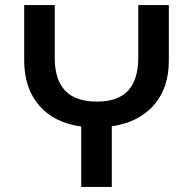

<svg xmlns="http://www.w3.org/2000/svg" viewBox="-20 -734 758 754"><path d="M299 -237Q192 -252 133.5 -320Q75 -388 75 -497V-714H195V-507Q195 -421 236 -378Q277 -335 361 -335Q443 -335 483 -378Q523 -421 523 -508V-714H643V-495Q643 -389 584.5 -321.5Q526 -254 419 -238V0H299Z"/></svg>

Font: Noto Sans Georgian Medium
Style: Regular
Weight: 500
Designer: Monotype Design team
Foundry: Monotype Imaging Inc.
Version: Version 1.000